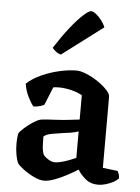

<svg xmlns="http://www.w3.org/2000/svg" viewBox="-54 -813 625 858"><g transform="rotate(5 258.0 -383.5)"><path d="M176 3Q156 3 130 -9.5Q104 -22 82 -38.5Q60 -55 54 -65Q48 -77 43.5 -100.5Q39 -124 39 -152Q39 -178 43 -197Q47 -205 64.5 -221Q82 -237 102.5 -250.5Q123 -264 136 -267Q145 -269 165.5 -270.5Q186 -272 210 -273Q227 -274 239.5 -275Q252 -276 267.5 -278Q283 -280 311 -283V-392Q290 -404 261 -411Q232 -418 206 -418Q199 -418 192 -417.5Q185 -417 181 -416L148 -335Q143 -332 130.5 -328Q118 -324 100 -323Q89 -336 75.5 -362.5Q62 -389 57 -422Q84 -447 123.5 -464.5Q163 -482 204 -491Q245 -500 277 -500Q297 -500 323.5 -489Q350 -478 375 -461Q400 -444 416.5 -426.5Q433 -409 433 -396V-77L500 -69Q502 -65 505.5 -56.5Q509 -48 509 -37Q501 -27 485 -18.5Q469 -10 451 -5Q433 0 420 0Q384 0 361 -19.5Q338 -39 326 -60Q306 -47 278 -32Q250 -17 222.5 -7Q195 3 176 3ZM218 -83Q227 -83 244 -87Q261 -91 279.5 -98Q298 -105 311 -111V-230Q295 -224 276 -221Q257 -218 239 -216Q213 -212 190.5 -208Q168 -204 156 -193Q156 -177 157 -154Q158 -131 164 -114Q169 -105 185.5 -94Q202 -83 218 -83ZM202 -565Q189 -568 178.5 -576.5Q168 -585 163 -592Q197 -645 229 -685.5Q261 -726 285.5 -748Q310 -770 320 -770Q329 -770 342 -760Q355 -750 367 -734.5Q379 -719 385 -703Z"/></g></svg>

Font: Texturina 72pt
Style: Bold
Weight: 700
Designer: Guillermo Torres Carreño
Foundry: Omnibus-Type
Version: Version 1.002; ttfautohint (v1.8.3)